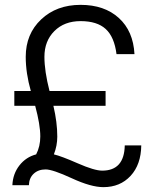

<svg xmlns="http://www.w3.org/2000/svg" viewBox="-20 -753 640 791"><path d="M39 -378H107Q86 -452 86 -519Q86 -613 149.5 -673Q213 -733 312 -733Q410 -733 469.5 -679Q529 -625 534 -530H460Q451 -601 415.5 -633.5Q380 -666 312 -666Q245 -666 204 -625Q163 -584 163 -519Q163 -460 184 -378H415V-317H200Q216 -249 216 -190Q216 -153 202 -117Q232 -110 300.5 -80Q369 -50 401 -50Q492 -50 494 -154H562Q561 -75 518 -28.5Q475 18 406 18Q355 18 276 -18.5Q197 -55 168 -55Q138 -55 119 -37.5Q100 -20 99 10H31Q33 -37 60 -71.5Q87 -106 129 -117Q146 -150 146 -191Q146 -239 125 -317H39Z"/></svg>

Font: Oakes Grotesk Light
Style: Italic
Weight: 300
Italic angle: -8°
Designer: Samuel Oakes
Foundry: Samuel Oakes
Version: Version 1.000;PS 001.000;hotconv 1.0.88;makeotf.lib2.5.64775